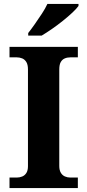

<svg xmlns="http://www.w3.org/2000/svg" viewBox="-20 -951 441 971"><path d="M28.1 0V-53H64.3Q79.2 -53 92.2 -58.3Q105.2 -63.6 113.3 -76.2Q121.4 -88.8 121.4 -110.5V-600Q121.4 -623.9 113.3 -637.1Q105.2 -650.4 92.2 -655.7Q79.2 -661 64.3 -661H28.1V-714H373.7V-661H336.3Q320.1 -661 307.2 -655.4Q294.3 -649.8 287.1 -636.8Q279.8 -623.9 279.8 -599.4V-111.7Q279.8 -90.5 287.6 -77.4Q295.4 -64.2 308.4 -58.6Q321.3 -53 336.3 -53H373.7V0ZM122.7 -784Q137.7 -803 156 -829Q174.4 -855 192 -882Q209.6 -909 219.6 -931H377V-921Q368 -908 346.9 -888Q325.7 -868 298.2 -846Q270.8 -824 242.6 -804.5Q214.4 -785 190.9 -771H122.7Z"/></svg>

Font: Noto Serif Malayalam
Style: Regular
Weight: 400
Designer: Indian type Foundry, Jelle Bosma, Monotype Design Team
Foundry: Monotype Imaging Inc.
Version: Version 2.103